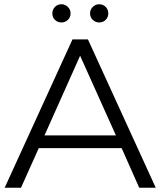

<svg xmlns="http://www.w3.org/2000/svg" viewBox="-20 -886 757 906"><path d="M2 0 322 -700H395L715 0H637L554 -187H163L79 0ZM190 -247H527L358 -623ZM270 -780Q252 -780 239.5 -792Q227 -804 227 -823Q227 -841 239.5 -853.5Q252 -866 270 -866Q287 -866 300 -853.5Q313 -841 313 -823Q313 -804 300 -792Q287 -780 270 -780ZM448 -780Q431 -780 418 -792Q405 -804 405 -823Q405 -841 418 -853.5Q431 -866 448 -866Q466 -866 478.5 -853.5Q491 -841 491 -823Q491 -804 478.5 -792Q466 -780 448 -780Z"/></svg>

Font: Montserrat
Style: Regular
Weight: 400
Designer: Julieta Ulanovsky
Foundry: Julieta Ulanovsky
Version: Version 9.000; ttfautohint (v1.8.4.7-5d5b)